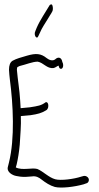

<svg xmlns="http://www.w3.org/2000/svg" viewBox="-20 -848 450 875"><path d="M16 -88C9 -64 37 -49 54 -46L72 -43C88 -41 108 -42 126 -44C144 -47 158 -39 169 -30C187 -16 208 -2 230 4C259 11 318 4 361 -8L372 -12C377 -13 381 -16 383 -20C391 -36 374 -49 361 -46L350 -43C317 -32 257 -24 232 -31C202 -39 177 -67 150 -78C125 -85 82 -70 52 -85L56 -99C62 -125 67 -155 70 -189C72 -229 77 -276 75 -319L119 -323C153 -328 169 -333 186 -343C193 -347 195 -347 199 -357C203 -374 196 -385 188 -382C168 -367 154 -365 116 -359L74 -355C73 -366 73 -377 72 -389C69 -440 61 -482 57 -530C57 -535 58 -539 59 -542C62 -544 66 -546 69 -547C99 -554 128 -567 152 -567C179 -562 194 -534 224 -538C234 -540 238 -546 247 -549C249 -543 249 -539 253 -536C261 -530 271 -540 267 -558L264 -566C260 -589 243 -589 232 -578C220 -568 203 -575 193 -583C166 -605 143 -606 102 -594C76 -586 57 -582 37 -571C26 -564 21 -550 21 -530C22 -515 23 -500 25 -485C40 -372 48 -217 21 -108ZM141 -706C132 -688 148 -665 155 -684L162 -699C171 -721 186 -742 198 -762C206 -774 210 -783 214 -788C217 -794 221 -798 221 -808C221 -818 219 -828 214 -828C212 -828 208 -827 206 -824C188 -793 163 -758 147 -721Z"/></svg>

Font: Stray Cat
Style: UltCn
Weight: 400
Version: Version 1.0